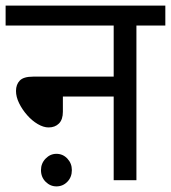

<svg xmlns="http://www.w3.org/2000/svg" viewBox="-20 -642 609 684"><path d="M0 -622H569V-551H466V0H385V-298H204V-244Q204 -216 190 -202Q176 -188 153 -188Q135 -188 114.5 -200Q94 -212 76.5 -232Q59 -252 48 -274.5Q37 -297 37 -318Q37 -341 50.5 -355Q64 -369 98 -369H385V-551H0ZM126 -36Q126 -60 142.5 -77Q159 -94 181 -94Q204 -94 220 -77Q236 -60 236 -36Q236 -11 220 5.5Q204 22 181 22Q159 22 142.5 5.5Q126 -11 126 -36Z"/></svg>

Font: Noto Sans Ambassadori
Style: Regular
Weight: 400
Designer: Monotype Design Team
Foundry: Monotype Imaging Inc.
Version: Version 2.013